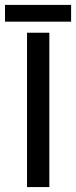

<svg xmlns="http://www.w3.org/2000/svg" viewBox="-50 -759 308 779"><path d="M59.7 -626.2H150.2V0H59.7ZM-29.7 -671.1V-739.1H238.5V-671.1Z"/></svg>

Font: Teko Variable Light
Style: Regular
Weight: 300
Designer: Manushi Parikh, Jonny Pinhorn
Foundry: Indian Type Foundry
Version: Version 3.000